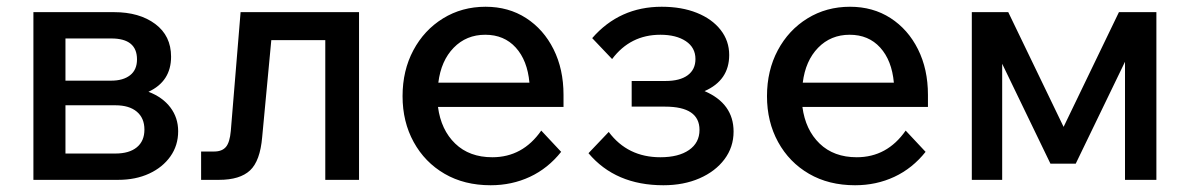

<svg xmlns="http://www.w3.org/2000/svg" viewBox="-20 -533 3526 569"><path d="M79 0V-497H318Q393 -497 440 -462Q487 -427 487 -365Q487 -292 420 -261Q462 -245 485 -214.5Q508 -184 508 -144Q508 -102 485 -69.5Q462 -37 422 -18.5Q382 0 330 0ZM310 -419H174V-294H310Q345 -294 365.5 -310Q386 -326 386 -357Q386 -419 310 -419ZM322 -221H174V-78H322Q363 -78 385.5 -96.5Q408 -115 408 -149Q408 -183 385.5 -202Q363 -221 322 -221Z M576 0V-84H615Q638 -84 649.5 -97.5Q661 -111 664 -145L693 -497H1044V0H944V-414H784L757 -127Q751 -56 721 -28Q691 0 629 0Z M1584 -146 1643 -83Q1604 -34 1550.5 -9Q1497 16 1434 16Q1356 16 1297.5 -18Q1239 -52 1206 -112Q1173 -172 1173 -248Q1173 -324 1205 -384Q1237 -444 1293 -478.5Q1349 -513 1419 -513Q1487 -513 1539 -479.5Q1591 -446 1620.5 -387Q1650 -328 1650 -252V-216H1278Q1287 -148 1329 -107.5Q1371 -67 1439 -67Q1529 -67 1584 -146ZM1418 -430Q1362 -430 1324.5 -391.5Q1287 -353 1279 -288H1549Q1543 -354 1508.5 -392Q1474 -430 1418 -430Z M1946 16Q1804 16 1724 -79L1784 -142Q1840 -67 1937 -67Q1991 -67 2022 -88.5Q2053 -110 2053 -148Q2053 -217 1951 -217H1852V-293H1952Q1995 -293 2018 -310Q2041 -327 2041 -358Q2041 -392 2012.5 -411Q1984 -430 1937 -430Q1848 -430 1794 -358L1735 -420Q1816 -513 1941 -513Q2000 -513 2045 -495Q2090 -477 2115.5 -444.5Q2141 -412 2141 -370Q2141 -295 2068 -263Q2154 -226 2154 -143Q2154 -97 2127 -61Q2100 -25 2053 -4.5Q2006 16 1946 16Z M2664 -146 2723 -83Q2684 -34 2630.5 -9Q2577 16 2514 16Q2436 16 2377.5 -18Q2319 -52 2286 -112Q2253 -172 2253 -248Q2253 -324 2285 -384Q2317 -444 2373 -478.5Q2429 -513 2499 -513Q2567 -513 2619 -479.5Q2671 -446 2700.5 -387Q2730 -328 2730 -252V-216H2358Q2367 -148 2409 -107.5Q2451 -67 2519 -67Q2609 -67 2664 -146ZM2498 -430Q2442 -430 2404.5 -391.5Q2367 -353 2359 -288H2629Q2623 -354 2588.5 -392Q2554 -430 2498 -430Z M2860 0V-497H2968L3132 -157L3296 -497H3407V0H3314V-350L3168 -48H3093L2950 -344V0Z"/></svg>

Font: Wix Madefor Text Medium
Style: Regular
Weight: 500
Designer: Dalton Maag Ltd
Foundry: Dalton Maag Ltd
Version: Version 3.100